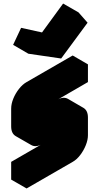

<svg xmlns="http://www.w3.org/2000/svg" viewBox="-20 -1013 560 1083"><path d="M217 -200Q182 -180 156 -195Q130 -210 130 -250V-350Q130 -377 142 -406.5Q154 -436 174 -461.5Q194 -487 217 -500L476 -650V-550L217 -400V-300L390 -400Q424 -420 450 -405Q476 -390 476 -350V-250Q476 -224 464 -194Q452 -164 432.5 -138.5Q413 -113 390 -100L130 50V-50L390 -200V-300ZM325 -683 140 -710 185 -806 304 -780 423 -943 474 -885ZM390 -300V-200L303 -250V-350ZM390 -200 130 -50 43 -100 303 -250ZM130 -50V50L43 0V-100ZM423 -943 304 -780 217 -830 336 -993ZM450 -405Q424 -420 390 -400L217 -300L130 -350L303 -450Q338 -470 364 -455ZM476 -650 217 -500Q194 -487 174 -461.5Q154 -436 142 -406.5Q130 -377 130 -350V-250Q130 -210 156 -195L69 -245Q43 -260 43 -300V-400Q43 -427 55 -456.5Q67 -486 87 -511.5Q107 -537 130 -550L390 -700ZM304 -780 185 -806 99 -856 217 -830ZM185 -806 140 -710 54 -760 99 -856Z"/></svg>

Font: Nabla Normal
Style: Regular
Weight: 400
Designer: Arthur Reinders Folmer
Version: Version 1.000